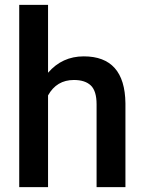

<svg xmlns="http://www.w3.org/2000/svg" viewBox="-20 -770 595 790"><path d="M177.7 -470.7Q235.8 -538.1 324.7 -538.1Q493.7 -538.1 496.1 -345.2V0H377.4V-340.8Q377.4 -395.5 353.8 -418.2Q330.1 -440.9 284.2 -440.9Q212.9 -440.9 177.7 -377.4V0H59.1V-750H177.7Z"/></svg>

Font: Roboto-o Medium
Style: Regular
Weight: 500
Designer: Google
Version: Version 2.134; 2016; ttfautohint (v1.6)